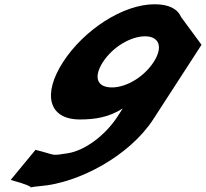

<svg xmlns="http://www.w3.org/2000/svg" viewBox="-20 -610 970 905"><path d="M30.3 238.1C109.8 259.8 124.5 269.7 125.6 273.3C129.7 271.8 141 269.5 168.4 267.3C352.1 252.9 591.2 124 702.5 -47.9L929.9 -398.9L834.1 -528.9C817.4 -567.9 776.6 -589.9 708.6 -589.9C558.6 -589.9 374.6 -467.9 277.4 -317.9C180.3 -167.9 206.9 -46.9 356.9 -46.9C426.9 -46.9 493.4 -56.9 558.6 -98.9L534 -60.9C475 30.1 378.3 100.2 299.4 112.4C215 125.5 249.5 121.5 147.3 96.3ZM465.4 -317.9C511.4 -388.9 596.8 -438.9 663.8 -438.9C729.8 -438.9 750.4 -388.9 704.4 -317.9C659.1 -247.9 576.7 -197.9 507.7 -197.9C435.7 -197.9 420.1 -247.9 465.4 -317.9ZM125.6 273.3C126.4 275.9 120.4 275.2 125.6 273.3Z"/></svg>

Font: Hussar
Style: BdWodka
Weight: 700
Foundry: Cannot Into Space Fonts
Version: Version 2.00